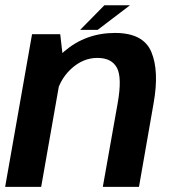

<svg xmlns="http://www.w3.org/2000/svg" viewBox="-29 -726 674 746"><path d="M-9 0H131L217 -489L205 -593H95.5ZM370.5 0H511L568 -326Q590 -450.5 559 -524.2Q528 -598 418 -598Q304.5 -598 221.2 -526.8Q138 -455.5 124.5 -379L186.5 -344Q199 -413 245.8 -457Q292.5 -501 349.5 -501Q404.5 -501 425.2 -462.8Q446 -424.5 428 -324ZM282.5 -610H350.5L476 -705.5H376.5Z"/></svg>

Font: Anybody Thin SemiBold
Style: Italic
Weight: 600
Italic angle: -10°
Version: Version 1.113;gftools[0.9.25]